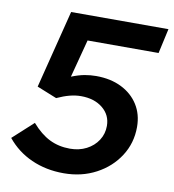

<svg xmlns="http://www.w3.org/2000/svg" viewBox="-80 -771 770 851"><g transform="rotate(10 305.0 -345.0)"><path d="M262.3 9.6Q182.9 9.6 117.2 -19.8Q51.6 -49.1 6.9 -104.3L98.8 -188.2Q137.5 -143.5 179 -123Q220.5 -102.5 271.3 -102.5Q312.4 -102.5 345.1 -119.3Q377.8 -136.2 396.6 -165.2Q415.4 -194.2 415.4 -230.1Q415.4 -279 377.7 -309.7Q340 -340.4 280 -340.4Q255.4 -340.4 229.2 -333.6Q203 -326.8 172.3 -312.7L83 -348.7L171.6 -700H609.6L584.9 -588.4H265.3L220.4 -417.6Q252.5 -430.4 278.9 -435.2Q305.2 -439.9 330.6 -439.9Q395.6 -439.9 444.4 -415.8Q493.2 -391.7 520.5 -348.7Q547.8 -305.7 547.8 -248.6Q547.8 -176 510.1 -117.6Q472.5 -59.1 407.8 -24.8Q343.2 9.6 262.3 9.6Z"/></g></svg>

Font: Red Hat Display
Style: Italic
Weight: 300
Italic angle: -12°
Designer: Pentagram, MCKL
Foundry: Pentagram, MCKL
Version: Version 1.023